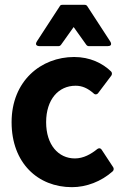

<svg xmlns="http://www.w3.org/2000/svg" viewBox="-20 -751 502 795"><path d="M28 -245C28 -76 137 24 278 24C337 24 399 1 447 -42C451 -46 452 -53 449 -58L401 -131C395 -140 387 -137 383 -134C357 -113 326 -95 290 -95C222 -95 171 -151 171 -245C171 -339 222 -396 293 -396C320 -396 343 -386 368 -364C375 -357 383 -361 386 -365L441 -438C444 -442 445 -450 440 -455C405 -489 353 -515 287 -515C150 -515 28 -416 28 -245ZM133 -580C120 -560 143 -560 143 -560H223C227 -560 231 -563 233 -566L285 -639L337 -566C339 -563 343 -560 347 -560H426C450 -560 436 -580 436 -580L341 -726C339 -729 335 -731 331 -731H238C234 -731 230 -730 228 -726Z"/></svg>

Font: Falling Sky
Style: Bd
Weight: 700
Designer: Paul D. Hunt
Foundry: Adobe Systems Incorporated
Version: Version 1.02